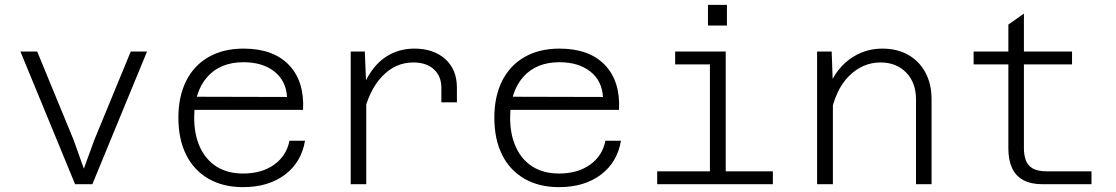

<svg xmlns="http://www.w3.org/2000/svg" viewBox="-20 -758 4590 790"><path d="M289 0 64 -546H133L283 -182L325 -64L368 -182L518 -546H585L360 0Z M980 12Q898 12 838 -22.5Q778 -57 746 -121Q714 -185 714 -274Q714 -361 746 -425Q778 -489 838.5 -523.5Q899 -558 982 -558Q1104 -558 1168.5 -491Q1233 -424 1227 -306H765L766 -360L1161 -359Q1157 -426 1108.5 -464Q1060 -502 982 -502Q886 -502 832.5 -441Q779 -380 779 -273Q779 -204 803 -152Q827 -100 872 -72Q917 -44 980 -44Q1057 -44 1108 -80.5Q1159 -117 1171 -179H1235Q1220 -90 1152 -39Q1084 12 980 12Z M1796 -337V-397Q1796 -444 1765.5 -472.5Q1735 -501 1680 -501Q1607 -501 1552 -443.5Q1497 -386 1473 -277L1460 -360Q1479 -425 1511 -469Q1543 -513 1587.5 -535.5Q1632 -558 1685 -558Q1764 -558 1812 -515Q1860 -472 1860 -397V-337ZM1423 0V-546H1481L1487 -404V0Z M2280 12Q2198 12 2138 -22.5Q2078 -57 2046 -121Q2014 -185 2014 -274Q2014 -361 2046 -425Q2078 -489 2138.5 -523.5Q2199 -558 2282 -558Q2404 -558 2468.5 -491Q2533 -424 2527 -306H2065L2066 -360L2461 -359Q2457 -426 2408.5 -464Q2360 -502 2282 -502Q2186 -502 2132.5 -441Q2079 -380 2079 -273Q2079 -204 2103 -152Q2127 -100 2172 -72Q2217 -44 2280 -44Q2357 -44 2408 -80.5Q2459 -117 2471 -179H2535Q2520 -90 2452 -39Q2384 12 2280 12Z M2901 0V-546H2966V0ZM2684 0V-53H3160V0ZM2758 -493V-546H2933V-493ZM2893 -653V-738H2971V-653Z M3749 0V-349Q3749 -418 3708.5 -459.5Q3668 -501 3603 -501Q3530 -501 3473.5 -445.5Q3417 -390 3396 -278L3383 -378Q3410 -464 3471.5 -511Q3533 -558 3610 -558Q3672 -558 3717.5 -532Q3763 -506 3788 -459Q3813 -412 3813 -350V0ZM3342 0V-546H3402L3407 -405V0Z M4270 0Q4222 0 4190.5 -17Q4159 -34 4144 -67Q4129 -100 4129 -147V-657L4193 -702V-147Q4193 -123 4200 -101Q4207 -79 4227.5 -66Q4248 -53 4290 -53H4471V0ZM3986 -493V-546H4391V-493Z"/></svg>

Font: Azeret Mono ExtraLight
Style: Regular
Weight: 250
Designer: Martin Vácha
Foundry: Displaay
Version: Version 1.002